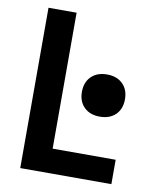

<svg xmlns="http://www.w3.org/2000/svg" viewBox="-82 -795 715 861"><g transform="rotate(10 275.0 -365.0)"><path d="M69 0V-730H197V-111H484V0ZM380 -289Q335 -289 308.5 -315Q282 -341 282 -385Q282 -429 308.5 -455Q335 -481 380 -481Q425 -481 451.5 -455Q478 -429 478 -385Q478 -341 451.5 -315Q425 -289 380 -289Z"/></g></svg>

Font: M PLUS Code Latin SemiExpanded SemiBold
Style: Regular
Weight: 600
Width: 6
Designer: Coji Morishita
Foundry: UNDERFOREST DESIGN
Version: Version 1.002; ttfautohint (v1.8.3)